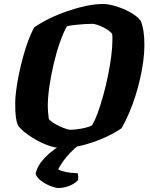

<svg xmlns="http://www.w3.org/2000/svg" viewBox="-20 -740 752 960"><path d="M291 0Q257 0 221 -13Q185 -26 153.5 -44.5Q122 -63 99.5 -82Q77 -101 70 -113Q63 -128 59.5 -153Q56 -178 56 -226Q56 -250 60.5 -285.5Q65 -321 73.5 -363.5Q82 -406 93.5 -449Q105 -492 119.5 -532Q134 -572 151 -603Q182 -625 224.5 -646Q267 -667 314.5 -683.5Q362 -700 408.5 -710Q455 -720 494 -720Q518 -720 546.5 -712.5Q575 -705 602.5 -693Q630 -681 652 -665.5Q674 -650 684 -635Q693 -613 697.5 -583Q702 -553 702 -515Q702 -478 696.5 -435.5Q691 -393 681 -348.5Q671 -304 657 -260Q643 -216 625.5 -175Q608 -134 588 -99Q556 -76 505.5 -53Q455 -30 398.5 -15Q342 0 291 0ZM331 -91Q343 -91 364 -93.5Q385 -96 406 -101Q427 -106 440 -113Q455 -138 469.5 -178Q484 -218 497 -265.5Q510 -313 520 -362.5Q530 -412 536 -457.5Q542 -503 542 -538Q542 -549 542 -556.5Q542 -564 541 -569Q537 -577 525 -586Q513 -595 497 -603Q481 -611 466 -616Q451 -621 441 -621Q426 -621 403 -619.5Q380 -618 356.5 -615.5Q333 -613 315 -609Q297 -578 279.5 -528Q262 -478 248.5 -420.5Q235 -363 227 -308Q219 -253 219 -212Q219 -195 220.5 -177.5Q222 -160 224 -146Q228 -138 242.5 -128.5Q257 -119 274.5 -110.5Q292 -102 308 -96.5Q324 -91 331 -91ZM272 200Q257 200 232 190Q207 180 185.5 164Q164 148 158 129Q164 100 183 74Q202 48 228.5 25.5Q255 3 284 -14L379 -18Q354 0 332 23Q310 46 294.5 68Q279 90 271 107Q285 115 309 120Q333 125 368 126Q370 131 371 140Q372 149 369 162Q354 178 327 189Q300 200 272 200Z"/></svg>

Font: Texturina 12pt Black
Style: Italic
Weight: 900
Italic angle: -11°
Designer: Guillermo Torres Carreño
Foundry: Omnibus-Type
Version: Version 1.002